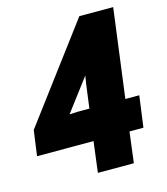

<svg xmlns="http://www.w3.org/2000/svg" viewBox="-119 -869 834 959"><g transform="rotate(-15 298.0 -390.0)"><path d="M268 0 288 -159H-4L14 -290L381 -780H556L496 -321H568L546 -159H474L454 0ZM207 -319 249 -321H310L326 -442L333 -486Z"/></g></svg>

Font: Tanohe Sans Black
Style: Italic
Weight: 900
Designer: Village Type and Design LLC & Cristiano Sobral
Foundry: Cooper Hewitt Smithsonian Design Museum
Version: Version 1.00;January 12, 2020;FontCreator 12.0.0.2547 64-bit